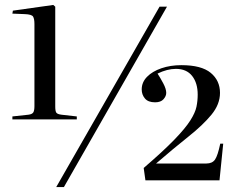

<svg xmlns="http://www.w3.org/2000/svg" viewBox="-20 -741 956 775"><path d="M30 -259V-271L95 -278Q110 -280 114.5 -287.5Q119 -295 119 -313V-644Q119 -665 113.5 -674Q108 -683 80 -684L30 -686L32 -698L195 -721L203 -714V-311Q203 -292 207.5 -286Q212 -280 228 -278L290 -271V-259ZM207 14 624 -714H654L238 14ZM567 -13 560 -63Q639 -131 683.5 -177Q728 -223 748 -254.5Q768 -286 773 -310Q778 -334 778 -359Q778 -406 755.5 -434.5Q733 -463 690 -463Q655 -463 616 -444Q627 -427 639 -404.5Q651 -382 651 -366Q651 -353 640 -340.5Q629 -328 606 -328Q578 -328 565 -343.5Q552 -359 552 -380Q552 -409 573.5 -431Q595 -453 631.5 -465.5Q668 -478 712 -478Q793 -478 830.5 -447Q868 -416 868 -366Q868 -320 833.5 -278Q799 -236 740.5 -189.5Q682 -143 610 -81H813Q837 -81 848 -97Q859 -113 869 -161H881L866 -13Z"/></svg>

Font: Literata 72pt
Style: Regular
Weight: 400
Designer: Latin by Veronika Burian and Jose Scaglione. Greek by Irene Vlachou. Cyrillic by Vera Evstafieva.
Foundry: TypeTogether
Version: Version 3.002